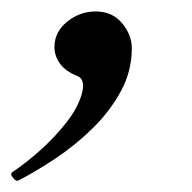

<svg xmlns="http://www.w3.org/2000/svg" viewBox="-61 -135 335 335"><path d="M-29 180Q-33 182 -38.5 175Q-44 168 -39 165Q-15 149 10 126.5Q35 104 55 78.5Q75 53 82 28Q88 4 75 -2Q54 -10 44 -23.5Q34 -37 34 -53Q34 -79 56 -97Q78 -115 106 -115Q135 -115 152 -94.5Q169 -74 169 -51Q169 -11 150 24Q131 59 101 88.5Q71 118 36.5 141Q2 164 -29 180Z"/></svg>

Font: Junicode
Style: Italic
Weight: 400
Italic angle: -11°
Designer: Peter S. Baker
Version: Version 2.100; ttfautohint (v1.8.4)